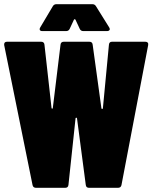

<svg xmlns="http://www.w3.org/2000/svg" viewBox="-21 -900 733 920"><path d="M341 -805 361 -762C364 -755 370 -751 378 -751H492C500 -751 505 -755 505 -760C505 -763 504 -766 502 -769L439 -870C435 -877 429 -880 421 -880H250C242 -880 236 -877 232 -870L172 -769C170 -766 169 -763 169 -760C169 -754 174 -751 182 -751H296C304 -751 310 -755 313 -762L333 -805C335 -809 339 -809 341 -805ZM501 -686 472 -381C472 -377 465 -377 465 -381L423 -686C422 -696 416 -700 407 -700H285C276 -700 270 -696 269 -686L232 -382C232 -378 226 -379 226 -382L192 -686C191 -696 185 -700 176 -700H13C4 -700 -1 -696 -1 -688C-1 -687 -1 -685 -1 -684L135 -13C137 -4 143 0 152 0H291C300 0 306 -4 307 -14L341 -333C341 -337 348 -337 348 -333L390 -14C391 -4 397 0 406 0H544C553 0 559 -4 561 -13L689 -684C691 -695 685 -700 675 -700H516C507 -700 502 -696 501 -686Z"/></svg>

Font: Barlow Condensed Black
Style: Regular
Weight: 900
Width: 3
Designer: Jeremy Tribby
Foundry: Tribby Type
Version: Version 1.422;hotconv 1.0.109;makeotfexe 2.5.65596